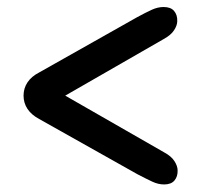

<svg xmlns="http://www.w3.org/2000/svg" viewBox="-20 -608 568 534"><path d="M147.5 -350V-334L435.5 -499.5Q455.5 -510.5 464.2 -524Q473 -537.5 473 -549.5Q473.5 -566.5 464.2 -577.5Q455 -588.5 435 -588.5Q419 -588.5 402.5 -581Q386 -573.5 362 -560.5L89 -406.5Q67.5 -395.5 56.5 -379Q45.5 -362.5 45.5 -342Q45.5 -321.5 56.5 -305Q67.5 -288.5 89 -277L363 -123Q387 -110.5 403.5 -102.8Q420 -95 436.5 -95Q456 -95 465.2 -106Q474.5 -117 474 -134Q474 -146 465.2 -159.8Q456.5 -173.5 437 -184Z"/></svg>

Font: Fraunces 28pt Soft Wonky
Style: Bold
Weight: 700
Version: Version 1.000;[b76b70a41]